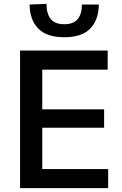

<svg xmlns="http://www.w3.org/2000/svg" viewBox="-20 -975 634 995"><path d="M84 0V-713H538V-614H199V-408.5H519.5V-313H199V-99H540.5V0ZM312.5 -782Q221.5 -782 177.8 -827.5Q134 -873 133.5 -951.5L221 -955Q221 -904 242.8 -876.8Q264.5 -849.5 312.5 -849.5Q361 -849.5 382.8 -876.2Q404.5 -903 404.5 -951.5H492Q491.5 -873 448.2 -827.5Q405 -782 312.5 -782Z"/></svg>

Font: Heraclito Medium
Style: Regular
Weight: 500
Designer: Kostas Bartsokas (font) & Cristiano Sobral (main changes)
Foundry: Kostas Bartsokas (font) & Cristiano Sobral (main changes)
Version: Version 1.00;July 8, 2020;FontCreator 13.0.0.2655 64-bit